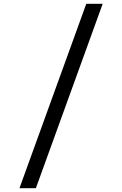

<svg xmlns="http://www.w3.org/2000/svg" viewBox="-20 -843 640 1006"><path d="M82 143 432 -823H518L168 143Z"/></svg>

Font: Iosevka Curly Extended
Style: Regular
Weight: 400
Width: 7
Monospace: yes
Designer: Belleve Invis
Foundry: Belleve Invis
Version: Version 11.1.0; ttfautohint (v1.8.3)